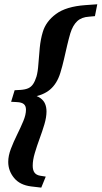

<svg xmlns="http://www.w3.org/2000/svg" viewBox="-20 -740 475 898"><path d="M32 -264 48.5 -318 76 -319.5Q98 -321 112 -327.2Q126 -333.5 135 -347Q144 -360.5 150.5 -381.5Q157 -403.5 159.5 -440.2Q162 -477 166 -517Q170 -557 180 -590Q194.5 -639.5 241.8 -674.5Q289 -709.5 378.5 -716L435 -720L424 -664.5L396.5 -662Q361.5 -660 341 -640.8Q320.5 -621.5 309 -584.5Q301.5 -559 294.2 -528Q287 -497 279.5 -464Q272 -431 262 -398.5Q246.5 -348.5 214 -321Q181.5 -293.5 126 -285.5L129.5 -297Q155.5 -291.5 170.2 -280.2Q185 -269 191.2 -253.5Q197.5 -238 197.5 -218.5Q197.5 -192 187.8 -159Q178 -126 165.2 -91.5Q152.5 -57 142.8 -24.2Q133 8.5 133 35Q133 56 141.5 67.5Q150 79 168.5 82L194 86L173 137.5L126 132Q73 125.5 45.8 92.2Q18.5 59 18.5 17Q18.5 -11.5 31 -44.2Q43.5 -77 60 -110.2Q76.5 -143.5 89 -173.5Q101.5 -203.5 101.5 -227Q101.5 -244.5 91.5 -253Q81.5 -261.5 59 -262.5Z"/></svg>

Font: Newsreader 16pt 16pt ExtraBold
Style: Italic
Weight: 800
Italic angle: -17°
Version: Version 1.003